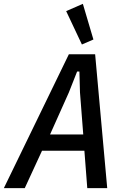

<svg xmlns="http://www.w3.org/2000/svg" viewBox="-54 -981 647 1001"><path d="M401 0 386 -195H165L75 0H-34L305 -698H442L505 0ZM363 -499 360 -608H348L305 -499L207 -280H380ZM291 -923 378 -961 433 -775 373 -749Z"/></svg>

Font: IBM Plex Sans Condensed Medium
Style: Italic
Weight: 500
Width: 3
Italic angle: -11°
Designer: Mike Abbink, Paul van der Laan, Pieter van Rosmalen
Foundry: Bold Monday
Version: Version 1.3